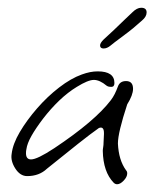

<svg xmlns="http://www.w3.org/2000/svg" viewBox="-20 -463 408 495"><path d="M282 12Q277 12 273 8Q246 -20 245 -74Q245 -78 246 -83.5Q247 -89 247 -96L248 -117V-120Q248 -138 235 -133Q215 -119 181.5 -92.5Q148 -66 101 -28Q81 -9 50 -9Q32 -9 19.5 -28.5Q7 -48 10 -66Q13 -92 31 -122.5Q49 -153 75.5 -183.5Q102 -214 132.5 -237.5Q163 -261 191 -271Q202 -275 212 -277Q222 -279 232 -279Q275 -279 275 -249Q275 -239 267 -239Q264 -239 261 -239.5Q258 -240 255 -242Q237 -257 222 -257Q207 -257 178 -239Q155 -225 133 -204Q111 -183 91 -157Q72 -132 61 -112.5Q50 -93 48 -78Q47 -74 47 -68Q47 -52 60 -52Q76 -52 120 -81Q225 -151 266 -205Q276 -218 284 -240Q289 -254 305 -254Q323 -254 323 -234Q323 -218 308 -194Q284 -121 284 -93Q286 -50 305 -24Q308 -21 308 -16Q308 -7 299 2.5Q290 12 282 12ZM247 -338Q238 -338 238 -346Q238 -352 247 -361L274 -386Q286 -398 301 -412Q316 -426 321 -431Q333 -443 344 -443Q358 -443 358 -431Q358 -420 346 -410Q335 -400 323.5 -390.5Q312 -381 289 -364Q274 -353 265 -345.5Q256 -338 247 -338Z"/></svg>

Font: Square Peg
Style: Regular
Weight: 400
Designer: Robert E. Leuschke
Foundry: Robert E. Leuschke
Version: Version 1.010; ttfautohint (v1.8.4.7-5d5b)